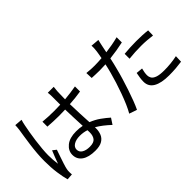

<svg xmlns="http://www.w3.org/2000/svg" viewBox="-30 -1409 2059 2059"><g transform="rotate(-45 1000.0 -379.0)"><path d="M582 31Q482 31 428 -7Q374 -45 374 -112Q374 -175 428 -219Q482 -263 580 -263Q630 -263 673 -254Q671 -312 667.5 -381Q664 -450 663 -511L567 -509Q524 -509 483.5 -511Q443 -513 399 -516V-591Q442 -587 483 -585Q524 -583 569 -583L663 -585V-709Q663 -722 662 -739.5Q661 -757 659 -770H749Q745 -740 743 -710Q742 -690 741.5 -657Q741 -624 740 -589Q786 -593 829.5 -599Q873 -605 913 -612V-535Q872 -528 828.5 -523.5Q785 -519 740 -516Q741 -440 745 -367Q749 -294 752 -231Q813 -207 862 -172Q911 -137 950 -102L906 -35Q869 -70 831 -99.5Q793 -129 755 -151V-130Q755 -89 740 -52Q725 -15 687.5 8Q650 31 582 31ZM153 37Q138 -16 126.5 -97Q115 -178 115 -279Q115 -334 120 -394.5Q125 -455 133 -513.5Q141 -572 148.5 -620.5Q156 -669 161 -700Q163 -717 165 -736Q167 -755 167 -771L255 -764Q251 -751 245.5 -730.5Q240 -710 238 -696Q231 -661 222 -610Q213 -559 205.5 -501.5Q198 -444 193 -389.5Q188 -335 188 -293Q188 -224 198 -154Q210 -188 226 -229Q242 -270 255 -301L296 -269Q284 -234 269.5 -192Q255 -150 242.5 -111.5Q230 -73 225 -48Q223 -38 221.5 -25Q220 -12 221 -3Q221 4 221.5 14Q222 24 223 32ZM568 -41Q631 -41 654 -71Q677 -101 677 -150L676 -185Q652 -193 626.5 -197Q601 -201 574 -201Q518 -201 482 -179Q446 -157 446 -120Q446 -82 480 -61.5Q514 -41 568 -41Z M1206 36 1118 6Q1141 -33 1164.5 -87Q1188 -141 1210.5 -203Q1233 -265 1252.5 -326.5Q1272 -388 1286 -441Q1293 -466 1299.5 -493.5Q1306 -521 1312 -548Q1263 -545 1220 -545Q1187 -545 1159 -546.5Q1131 -548 1104 -549L1101 -627Q1137 -623 1165.5 -621.5Q1194 -620 1221 -620Q1246 -620 1273 -621.5Q1300 -623 1329 -625Q1334 -651 1338 -674Q1342 -697 1344 -712Q1347 -733 1348 -756Q1349 -779 1347 -795L1443 -787Q1439 -771 1433.5 -746.5Q1428 -722 1425 -707L1410 -633Q1459 -639 1507.5 -648Q1556 -657 1602 -669V-590Q1553 -579 1500 -570.5Q1447 -562 1394 -556Q1380 -489 1362 -422Q1349 -369 1330 -306.5Q1311 -244 1290 -181Q1269 -118 1247.5 -61.5Q1226 -5 1206 36ZM1712 19Q1594 19 1531 -17.5Q1468 -54 1468 -128Q1468 -157 1472.5 -186Q1477 -215 1483 -246L1558 -239Q1544 -188 1544 -149Q1544 -126 1556.5 -104.5Q1569 -83 1605.5 -69.5Q1642 -56 1713 -56Q1814 -56 1908 -76L1905 5Q1865 11 1816 15Q1767 19 1712 19ZM1891 -406Q1853 -411 1810 -414.5Q1767 -418 1723 -418Q1676 -418 1630 -415.5Q1584 -413 1537 -408V-482Q1577 -486 1624.5 -488.5Q1672 -491 1720 -491Q1764 -491 1808.5 -489Q1853 -487 1893 -482Z"/></g></svg>

Font: Chocolate Classical Sans
Style: Regular
Weight: 400
Designer: 田海東、宇文滿月
Foundry: Moonlit Owen
Version: Version 1.001